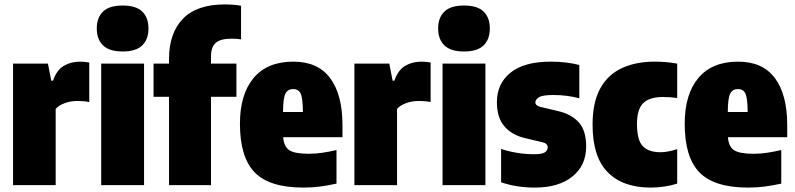

<svg xmlns="http://www.w3.org/2000/svg" viewBox="-20 -838 3598 869"><path d="M39 0V-550H197L212 -473H220Q236.5 -521 268.8 -540Q301 -559 343 -559Q353.5 -559 364.8 -557.8Q376 -556.5 384 -555V-376Q371.5 -379 356.8 -380Q342 -381 330 -381Q299.5 -381 272.5 -371Q245.5 -361 232 -345V0Z M438 0V-550H632V0ZM535 -605Q474.5 -605 446.2 -632.8Q418 -660.5 418 -709Q418 -758 446.2 -785.5Q474.5 -813 535 -813Q596 -813 624 -785.5Q652 -758 652 -709Q652 -660.5 624 -632.8Q596 -605 535 -605Z M745 0V-400H675V-550H745V-571Q745 -688 807.8 -753Q870.5 -818 998 -818Q1016 -818 1035.2 -816.5Q1054.5 -815 1071 -812V-660Q1047 -663 1029 -663Q977.5 -663 956.2 -643.8Q935 -624.5 935 -584V-550H1050V-400H935V0Z M1353 11Q1200 11 1133 -57.5Q1066 -126 1066 -278Q1066 -411 1127.8 -485Q1189.5 -559 1308 -559Q1419 -559 1474.5 -484.2Q1530 -409.5 1530 -272V-217H1261.5Q1265 -174.5 1289.5 -158.2Q1314 -142 1378 -142Q1409 -142 1440.2 -146.8Q1471.5 -151.5 1503 -159V-7Q1462.5 2 1427.2 6.5Q1392 11 1353 11ZM1307 -435Q1283 -435 1272.2 -415Q1261.5 -395 1261 -331H1351Q1350.5 -395 1340.5 -415Q1330.5 -435 1307 -435Z M1584 0V-550H1742L1757 -473H1765Q1781.5 -521 1813.8 -540Q1846 -559 1888 -559Q1898.5 -559 1909.8 -557.8Q1921 -556.5 1929 -555V-376Q1916.5 -379 1901.8 -380Q1887 -381 1875 -381Q1844.5 -381 1817.5 -371Q1790.5 -361 1777 -345V0Z M1983 0V-550H2177V0ZM2080 -605Q2019.5 -605 1991.2 -632.8Q1963 -660.5 1963 -709Q1963 -758 1991.2 -785.5Q2019.5 -813 2080 -813Q2141 -813 2169 -785.5Q2197 -758 2197 -709Q2197 -660.5 2169 -632.8Q2141 -605 2080 -605Z M2402 11Q2361 11 2322.5 5.2Q2284 -0.5 2248 -13V-164Q2280.5 -153 2318.8 -146.5Q2357 -140 2398 -140Q2434 -140 2446.5 -148.8Q2459 -157.5 2459 -171Q2459 -188.5 2436 -194L2356 -213Q2297.5 -226.5 2263.2 -265.8Q2229 -305 2229 -376Q2229 -459.5 2290.8 -509.2Q2352.5 -559 2473 -559Q2510 -559 2542.2 -555Q2574.5 -551 2602 -544V-393Q2574.5 -400.5 2545.8 -404.2Q2517 -408 2484 -408Q2434.5 -408 2418.8 -397.5Q2403 -387 2403 -375Q2403 -360 2427 -354L2507 -335Q2566.5 -321 2599.8 -284Q2633 -247 2633 -175Q2633 -89 2570.5 -39Q2508 11 2402 11Z M2925 11Q2799 11 2730.5 -58.5Q2662 -128 2662 -274Q2662 -375 2696.8 -437.8Q2731.5 -500.5 2794.8 -529.8Q2858 -559 2943 -559Q2997 -559 3045 -550V-394Q3030 -396.5 3013.5 -397.8Q2997 -399 2981 -399Q2919 -399 2891 -371Q2863 -343 2863 -277Q2863 -203.5 2889.5 -176.2Q2916 -149 2969 -149Q3001.5 -149 3045 -163V-7Q3017.5 2 2986 6.5Q2954.5 11 2925 11Z M3366 11Q3213 11 3146 -57.5Q3079 -126 3079 -278Q3079 -411 3140.8 -485Q3202.5 -559 3321 -559Q3432 -559 3487.5 -484.2Q3543 -409.5 3543 -272V-217H3274.5Q3278 -174.5 3302.5 -158.2Q3327 -142 3391 -142Q3422 -142 3453.2 -146.8Q3484.5 -151.5 3516 -159V-7Q3475.5 2 3440.2 6.5Q3405 11 3366 11ZM3320 -435Q3296 -435 3285.2 -415Q3274.5 -395 3274 -331H3364Q3363.5 -395 3353.5 -415Q3343.5 -435 3320 -435Z"/></svg>

Font: Encode Sans Condensed Black
Style: Regular
Weight: 900
Width: 3
Designer: Multiple Designers
Foundry: Impallari Type
Version: Version 3.000; ttfautohint (v1.8.3) -l 8 -r 50 -G 200 -x 14 